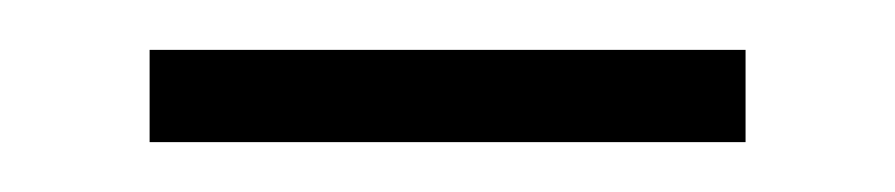

<svg xmlns="http://www.w3.org/2000/svg" viewBox="-20 -290 359 77"><path d="M40 -233H279V-270H40Z"/></svg>

Font: Noto Serif Telugu ExtraLight
Style: Regular
Weight: 200
Designer: Jelle Bosma - Monotype Design Team
Foundry: Monotype Imaging Inc.
Version: Version 2.005